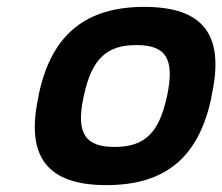

<svg xmlns="http://www.w3.org/2000/svg" viewBox="-20 -529 646 558"><path d="M93 -256 91 -244C54 -70 121 9 289 9C459 9 557 -70 594 -244L596 -256C633 -430 569 -509 399 -509C231 -509 130 -430 93 -256ZM223 -248 224 -252C247 -359 291 -398 376 -398C462 -398 488 -359 466 -252L465 -248C442 -141 399 -102 313 -102C228 -102 200 -141 223 -248Z"/></svg>

Font: LT Wave Text Bold Italic
Style: Regular
Weight: 700
Designer: Daniel Lyons
Version: Version 2.5 (Glyphs App)